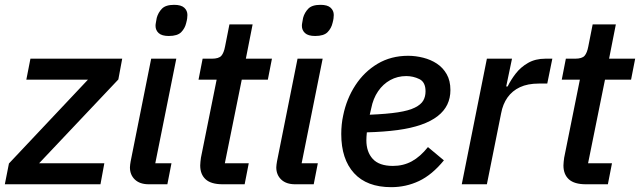

<svg xmlns="http://www.w3.org/2000/svg" viewBox="-28 -763 2650 795"><path d="M388 0H-8L9 -86L336 -433H81L98 -520H478L462 -434L134 -87H404Z M671 -614Q642 -614 629 -626Q616 -638 616 -656Q616 -662 617.5 -669.5Q619 -677 621 -689Q627 -711 642.5 -727Q658 -743 693 -743Q722 -743 735 -731Q748 -719 748 -701Q748 -695 747 -687Q746 -679 743 -668Q738 -646 722.5 -630Q707 -614 671 -614ZM665 0H588Q551 0 530.5 -19.5Q510 -39 510 -70Q510 -76 511 -82Q512 -88 513 -95L598 -520H702L615 -87H682Z M985 0H894Q846 0 823.5 -20.5Q801 -41 801 -78Q801 -85 802 -93.5Q803 -102 804 -110L869 -433H794L811 -520H849Q878 -520 888.5 -532Q899 -544 904 -571L922 -662H1018L990 -520H1098L1081 -433H973L903 -87H1002Z M1277 -614Q1248 -614 1235 -626Q1222 -638 1222 -656Q1222 -662 1223.5 -669.5Q1225 -677 1227 -689Q1233 -711 1248.5 -727Q1264 -743 1299 -743Q1328 -743 1341 -731Q1354 -719 1354 -701Q1354 -695 1353 -687Q1352 -679 1349 -668Q1344 -646 1328.5 -630Q1313 -614 1277 -614ZM1271 0H1194Q1157 0 1136.5 -19.5Q1116 -39 1116 -70Q1116 -76 1117 -82Q1118 -88 1119 -95L1204 -520H1308L1221 -87H1288Z M1592 12Q1491 12 1438 -46Q1385 -104 1385 -208Q1385 -228 1387 -247.5Q1389 -267 1393 -285Q1407 -354 1443.5 -410Q1480 -466 1535.5 -499Q1591 -532 1662 -532Q1693 -532 1724.5 -524Q1756 -516 1781 -499.5Q1806 -483 1821.5 -456Q1837 -429 1837 -390Q1837 -357 1824 -330Q1811 -303 1784 -282Q1757 -261 1715.5 -246.5Q1674 -232 1618.5 -224.5Q1563 -217 1491 -215Q1490 -206 1489.5 -197Q1489 -188 1489 -182Q1489 -134 1515.5 -105Q1542 -76 1599 -76Q1642 -76 1677 -95Q1712 -114 1744 -154L1810 -99Q1761 -39 1707 -13.5Q1653 12 1592 12ZM1654 -448Q1618 -448 1588 -431.5Q1558 -415 1537.5 -385Q1517 -355 1509 -314L1503 -288Q1575 -291 1620 -298Q1665 -305 1690 -317.5Q1715 -330 1724.5 -346.5Q1734 -363 1734 -385Q1734 -423 1708.5 -435.5Q1683 -448 1654 -448Z M1988 0H1884L1988 -520H2092L2068 -405H2074Q2087 -432 2107.5 -458.5Q2128 -485 2158.5 -502.5Q2189 -520 2230 -520H2259L2238 -417H2203Q2157 -417 2125 -402Q2093 -387 2073.5 -359.5Q2054 -332 2047 -294Z M2489 0H2398Q2350 0 2327.5 -20.5Q2305 -41 2305 -78Q2305 -85 2306 -93.5Q2307 -102 2308 -110L2373 -433H2298L2315 -520H2353Q2382 -520 2392.5 -532Q2403 -544 2408 -571L2426 -662H2522L2494 -520H2602L2585 -433H2477L2407 -87H2506Z"/></svg>

Font: IBM Plex Sans Medium
Style: Italic
Weight: 500
Italic angle: -11.31°
Designer: Mike Abbink, Paul van der Laan, Pieter van Rosmalen
Foundry: Bold Monday
Version: Version 3.201